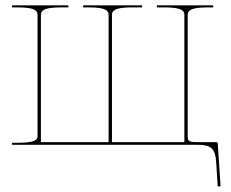

<svg xmlns="http://www.w3.org/2000/svg" viewBox="-20 -540 860 716"><path d="M25 -520V-512.5H45C113.5 -512.5 120 -498.5 120 -484V-33.5C120 -19 113.5 -7.5 45 -7.5H25V0H132.5H622.5H667.5H717.5C768 0 782.5 15 786 62.5L792 155.5L802.5 154.5L792 -5.5C792 -9 788.5 -10 787 -10H740H720C684 -10 680 -12.5 680 -33.5V-484C680 -498.5 686.5 -512.5 755 -512.5H775V-520H565V-512.5H592.5C661 -512.5 667.5 -498.5 667.5 -484V-10H620H397.5V-484C397.5 -498.5 404 -512.5 472.5 -512.5H510V-520H290V-512.5H310C378.5 -512.5 385 -498.5 385 -484V-10H132.5V-484C132.5 -498.5 139 -512.5 207.5 -512.5H235V-520Z"/></svg>

Font: Znikomit
Style: Regular
Weight: 100
Designer: gluk
Foundry: gluk
Version: Version 0.55